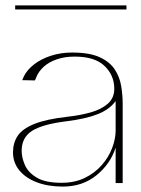

<svg xmlns="http://www.w3.org/2000/svg" viewBox="-20 -676 520 709"><path d="M212 13Q157 13 115.5 -3Q74 -19 51 -47.5Q28 -76 28 -113Q28 -148 45 -174Q62 -200 106 -218Q150 -236 230 -245Q276 -250 315 -261Q354 -272 378 -293Q402 -314 402 -348Q402 -398 366 -432.5Q330 -467 256 -467Q219 -467 190 -457Q161 -447 142 -430Q123 -413 114 -391Q113 -389 112 -386Q111 -383 109 -379L62 -380Q64 -385 65.5 -387.5Q67 -390 68 -394Q80 -418 105.5 -438Q131 -458 167.5 -470Q204 -482 246 -482Q310 -482 347.5 -465Q385 -448 403.5 -420Q422 -392 427.5 -358.5Q433 -325 433 -293V0H407V-131Q388 -71 336.5 -29Q285 13 212 13ZM207 -1Q256 -1 293 -19Q330 -37 355.5 -66Q381 -95 394 -129Q407 -163 407 -194V-303Q385 -272 341 -254.5Q297 -237 224 -228Q136 -217 98 -192.5Q60 -168 60 -119Q60 -94 72 -66.5Q84 -39 116 -20Q148 -1 207 -1ZM36 -641V-656H447V-641Z"/></svg>

Font: Panamera Thin
Style: Regular
Weight: 100
Designer: Bastien Sozeau
Foundry: NBR — Bastien Sozeau
Version: Version 3.003;gftools[0.9.33]